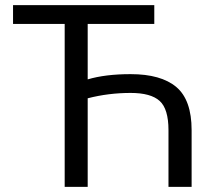

<svg xmlns="http://www.w3.org/2000/svg" viewBox="-20 -731 853 751"><path d="M729.5 0H639V-222Q639 -305 604.5 -336.2Q570 -367.5 491 -367.5Q404 -367.5 323 -346.5V0H233V-637.5H31V-711H583.5V-637.5H323V-420.5Q392 -441 491 -441Q610 -441 669.8 -390.5Q729.5 -340 729.5 -222Z"/></svg>

Font: Roberto Sans
Style: Regular
Weight: 400
Designer: Google (font) & Cristiano Sobral (main changes)
Version: Version 1.500; ttfautohint (v1.8.4.7-5d5b-dirty)